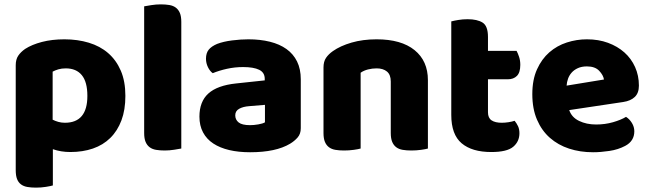

<svg xmlns="http://www.w3.org/2000/svg" viewBox="-20 -681 2975 879"><path d="M275 -501Q335 -501 386.5 -485.5Q438 -470 475 -438Q512 -406 533 -357.5Q554 -309 554 -242Q554 -178 536 -130Q518 -82 485 -49.5Q452 -17 405.5 -1Q359 15 302 15Q259 15 222 2V168Q212 171 190 174.5Q168 178 145 178Q123 178 105.5 175Q88 172 76 163Q64 154 58 138.5Q52 123 52 98V-382Q52 -409 63.5 -426Q75 -443 95 -457Q126 -477 172 -489Q218 -501 275 -501ZM277 -119Q380 -119 380 -242Q380 -306 354.5 -337Q329 -368 281 -368Q262 -368 247 -363.5Q232 -359 221 -353V-133Q233 -127 247 -123Q261 -119 277 -119Z M810 -1Q799 1 777.5 4.5Q756 8 734 8Q712 8 694.5 5Q677 2 665 -7Q653 -16 646.5 -31.5Q640 -47 640 -72V-652Q651 -654 672.5 -657.5Q694 -661 716 -661Q738 -661 755.5 -658Q773 -655 785 -646Q797 -637 803.5 -621.5Q810 -606 810 -581Z M1125 -108Q1142 -108 1162.5 -111.5Q1183 -115 1193 -121V-201L1121 -195Q1093 -193 1075 -183Q1057 -173 1057 -153Q1057 -133 1072.5 -120.5Q1088 -108 1125 -108ZM1117 -501Q1171 -501 1215.5 -490Q1260 -479 1291.5 -456.5Q1323 -434 1340 -399.5Q1357 -365 1357 -318V-94Q1357 -68 1342.5 -51.5Q1328 -35 1308 -23Q1243 16 1125 16Q1072 16 1029.5 6Q987 -4 956.5 -24Q926 -44 909.5 -75Q893 -106 893 -147Q893 -216 934 -253Q975 -290 1061 -299L1192 -313V-320Q1192 -349 1166.5 -361.5Q1141 -374 1093 -374Q1055 -374 1019 -366Q983 -358 954 -346Q941 -355 932 -373.5Q923 -392 923 -412Q923 -438 935.5 -453.5Q948 -469 974 -480Q1003 -491 1042.5 -496Q1082 -501 1117 -501Z M1769 -308Q1769 -339 1751.5 -353.5Q1734 -368 1704 -368Q1684 -368 1664.5 -363Q1645 -358 1631 -348V-1Q1621 2 1599.5 5Q1578 8 1555 8Q1533 8 1515.5 5Q1498 2 1486 -7Q1474 -16 1467.5 -31.5Q1461 -47 1461 -72V-372Q1461 -399 1472.5 -416Q1484 -433 1504 -447Q1538 -471 1589.5 -486Q1641 -501 1704 -501Q1817 -501 1878 -451.5Q1939 -402 1939 -314V-1Q1929 2 1907.5 5Q1886 8 1863 8Q1841 8 1823.5 5Q1806 2 1794 -7Q1782 -16 1775.5 -31.5Q1769 -47 1769 -72Z M2214 -167Q2214 -141 2230.5 -130Q2247 -119 2277 -119Q2292 -119 2308 -121.5Q2324 -124 2336 -128Q2345 -117 2351.5 -103.5Q2358 -90 2358 -71Q2358 -33 2329.5 -9Q2301 15 2229 15Q2141 15 2093.5 -25Q2046 -65 2046 -155V-583Q2057 -586 2077.5 -589.5Q2098 -593 2121 -593Q2165 -593 2189.5 -577.5Q2214 -562 2214 -512V-448H2345Q2351 -437 2356.5 -420.5Q2362 -404 2362 -384Q2362 -349 2346.5 -333.5Q2331 -318 2305 -318H2214Z M2695 16Q2636 16 2585.5 -0.5Q2535 -17 2497.5 -50Q2460 -83 2438.5 -133Q2417 -183 2417 -250Q2417 -316 2438.5 -363.5Q2460 -411 2495 -441.5Q2530 -472 2575 -486.5Q2620 -501 2667 -501Q2720 -501 2763.5 -485Q2807 -469 2838.5 -441Q2870 -413 2887.5 -374Q2905 -335 2905 -289Q2905 -255 2886 -237Q2867 -219 2833 -214L2586 -177Q2597 -144 2631 -127.5Q2665 -111 2709 -111Q2750 -111 2786.5 -121.5Q2823 -132 2846 -146Q2862 -136 2873 -118Q2884 -100 2884 -80Q2884 -35 2842 -13Q2810 4 2770 10Q2730 16 2695 16ZM2667 -377Q2643 -377 2625.5 -369Q2608 -361 2597 -348.5Q2586 -336 2580.5 -320.5Q2575 -305 2574 -289L2745 -317Q2742 -337 2723 -357Q2704 -377 2667 -377Z"/></svg>

Font: Baloo Paaji
Style: Regular
Weight: 400
Designer: Shuchita Grover and Ek Type
Foundry: Ek Type
Version: Version 1.443;PS 1.000;hotconv 16.6.51;makeotf.lib2.5.65220;